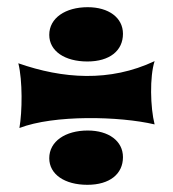

<svg xmlns="http://www.w3.org/2000/svg" viewBox="-20 -609 480 534"><path d="M410 -263C398 -310 396 -396 410 -439C285 -380 154 -390 31 -433C43 -385 42 -298 34 -253C130 -290 312 -286 410 -263ZM322 -515C322 -560 282 -589 224 -589C162 -589 117 -559 117 -512C117 -467 160 -438 223 -438C285 -438 322 -468 322 -515ZM322 -172C322 -217 282 -246 224 -246C162 -246 117 -216 117 -169C117 -124 160 -95 223 -95C285 -95 322 -125 322 -172Z"/></svg>

Font: Shojumaru
Style: Regular
Weight: 400
Designer: Astigmatic (AOETI)
Foundry: Astigmatic (AOETI)
Version: Version 1.000